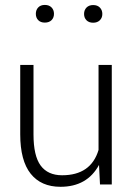

<svg xmlns="http://www.w3.org/2000/svg" viewBox="-20 -733 535 764"><path d="M220.7 10.3Q143.6 10.3 102.1 -41.7Q60.5 -93.8 60.5 -198.7V-474.6H113.3V-198.2Q113.3 -112.8 141.8 -74.2Q170.4 -35.6 227.1 -35.6Q341.8 -35.6 372.1 -136.2V-474.6H424.8V1H377.9L374 -76.7Q326.7 10.3 220.7 10.3ZM377.2 -652.3Q367.2 -642.6 350.6 -642.6Q334 -642.6 324.2 -652.3Q314.5 -662.1 314.5 -677.5Q314.5 -692.9 324.2 -702.9Q334 -712.9 350.8 -712.9Q367.7 -712.9 377.4 -702.9Q387.2 -692.9 387.2 -677.5Q387.2 -662.1 377.2 -652.3ZM194.8 -678Q194.8 -662.6 185.1 -652.8Q175.3 -643.1 158.4 -643.1Q141.6 -643.1 132.1 -652.8Q122.6 -662.6 122.6 -678Q122.6 -693.4 132.1 -703.4Q141.6 -713.4 158.4 -713.4Q175.3 -713.4 185.1 -703.4Q194.8 -693.4 194.8 -678Z"/></svg>

Font: Yantramanav Light
Style: Regular
Weight: 300
Version: Version 1.001;PS 1.0;hotconv 1.0.72;makeotf.lib2.5.5900; ttf